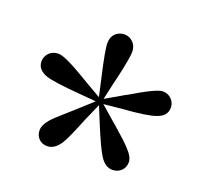

<svg xmlns="http://www.w3.org/2000/svg" viewBox="-82 -906 641 603"><g transform="rotate(20 238.5 -604.5)"><path d="M129.9 -397.5Q112.3 -397.5 101.6 -408.7Q90.8 -419.9 90.8 -436.5Q90.8 -454.1 108.4 -474.6Q119.1 -487.3 155.3 -518.6Q172.9 -534.2 182.6 -543L225.6 -582L168 -586.9Q82 -593.8 55.7 -602.5Q22.5 -614.3 22.5 -641.6Q22.5 -659.2 34.7 -670.9Q46.9 -682.6 65.4 -682.6Q86.9 -682.6 160.2 -638.7Q172.9 -630.9 179.7 -627L230.5 -597.7L217.8 -654.3Q197.3 -743.2 197.3 -766.6Q197.3 -787.1 209.5 -798.8Q221.7 -810.5 239.3 -810.5Q255.9 -810.5 268.1 -798.3Q280.3 -786.1 280.3 -766.6Q280.3 -749 265.6 -682.6Q260.7 -664.1 258.8 -654.3L246.1 -597.7L296.9 -627Q302.7 -630.9 314.5 -636.7Q392.6 -683.6 413.1 -683.6Q430.7 -683.6 442.4 -671.9Q454.1 -660.2 454.1 -643.6Q454.1 -615.2 421.9 -604.5Q393.6 -593.8 309.6 -587.9L251 -582L295.9 -543Q299.8 -539.1 308.6 -532.2Q353.5 -493.2 367.2 -477.5Q388.7 -455.1 388.7 -437.5Q388.7 -419.9 377 -408.7Q365.2 -397.5 347.7 -397.5Q323.2 -397.5 305.7 -425.8Q292 -446.3 261.7 -519.5L239.3 -574.2L214.8 -518.6Q185.5 -445.3 172.9 -425.8Q154.3 -397.5 129.9 -397.5Z"/></g></svg>

Font: Bpmf GenYo Min B
Style: B
Weight: 700
Foundry: But Ko
Version: Version 1.320